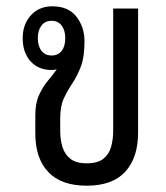

<svg xmlns="http://www.w3.org/2000/svg" viewBox="-20 -579 528 609"><path d="M255 10Q174 10 133 -33.5Q92 -77 92 -156V-214Q92 -252 104 -278Q116 -304 132 -323Q148 -342 160 -359Q152 -357 143 -357Q102 -357 77 -384.5Q52 -412 52 -458Q52 -502 78 -530.5Q104 -559 146 -559Q197 -559 222.5 -526Q248 -493 248 -448Q248 -398 236.5 -368Q225 -338 210 -315.5Q195 -293 183 -268Q171 -243 171 -204V-164Q171 -136 178 -113Q185 -90 203 -75.5Q221 -61 255 -61Q290 -61 308 -75.5Q326 -90 332.5 -113.5Q339 -137 339 -165V-552H418V-158Q418 -79 377.5 -34.5Q337 10 255 10ZM144 -403Q164 -403 175.5 -417.5Q187 -432 187 -458Q187 -483 175.5 -498Q164 -513 144 -513Q123 -513 111.5 -498Q100 -483 100 -458Q100 -433 111.5 -418Q123 -403 144 -403Z"/></svg>

Font: Noto Sans Thai Looped Condensed
Style: Regular
Weight: 400
Width: 3
Designer: Sasikarn Vongin, Ben Mitchell
Foundry: The Fontpad Ltd
Version: Version 1.001; ttfautohint (v1.8.4.7-5d5b)